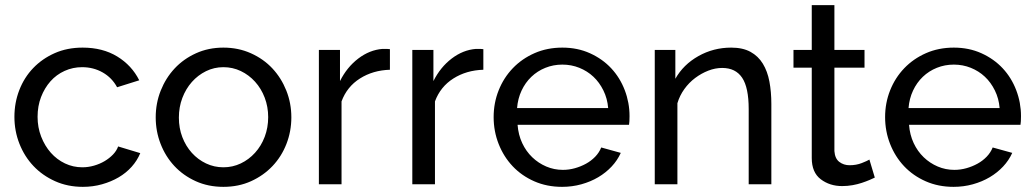

<svg xmlns="http://www.w3.org/2000/svg" viewBox="-20 -716 4014 746"><path d="M36 -262Q36 -317 55 -366Q74 -415 109 -451.5Q144 -488 192.5 -509.5Q241 -531 301 -531Q379 -531 435.5 -496.5Q492 -462 521 -404L435 -377Q415 -414 379 -434.5Q343 -455 299 -455Q263 -455 231 -440.5Q199 -426 176 -400Q153 -374 139.5 -339Q126 -304 126 -262Q126 -221 140 -185Q154 -149 177.5 -122.5Q201 -96 232.5 -81Q264 -66 300 -66Q323 -66 345.5 -72.5Q368 -79 386.5 -90Q405 -101 419 -115.5Q433 -130 439 -147L525 -121Q513 -92 491.5 -68Q470 -44 441 -27Q412 -10 376.5 0Q341 10 302 10Q243 10 194 -12Q145 -34 110 -71Q75 -108 55.5 -157.5Q36 -207 36 -262Z M848 10Q789 10 740.5 -12Q692 -34 657.5 -71Q623 -108 604 -157Q585 -206 585 -260Q585 -315 604.5 -364Q624 -413 658.5 -450Q693 -487 741.5 -509Q790 -531 848 -531Q906 -531 955 -509Q1004 -487 1038.5 -450Q1073 -413 1092.5 -364Q1112 -315 1112 -260Q1112 -206 1093 -157Q1074 -108 1039 -71Q1004 -34 955.5 -12Q907 10 848 10ZM675 -259Q675 -218 688.5 -183Q702 -148 725.5 -122Q749 -96 780.5 -81Q812 -66 848 -66Q884 -66 915.5 -81Q947 -96 971 -122.5Q995 -149 1008.5 -184.5Q1022 -220 1022 -261Q1022 -301 1008.5 -336.5Q995 -372 971 -398.5Q947 -425 915.5 -440Q884 -455 848 -455Q812 -455 780.5 -439.5Q749 -424 725.5 -397.5Q702 -371 688.5 -335.5Q675 -300 675 -259Z M1495 -445Q1429 -443 1378.5 -411Q1328 -379 1307 -322V0H1219V-522H1301V-401Q1328 -455 1372 -488.5Q1416 -522 1466 -526Q1476 -526 1483 -526Q1490 -526 1495 -525Z M1858 -445Q1792 -443 1741.5 -411Q1691 -379 1670 -322V0H1582V-522H1664V-401Q1691 -455 1735 -488.5Q1779 -522 1829 -526Q1839 -526 1846 -526Q1853 -526 1858 -525Z M2164 10Q2105 10 2056 -11.5Q2007 -33 1972 -70Q1937 -107 1917.5 -156.5Q1898 -206 1898 -261Q1898 -316 1917.5 -365Q1937 -414 1972.5 -451Q2008 -488 2057 -509.5Q2106 -531 2165 -531Q2224 -531 2272.5 -509Q2321 -487 2355 -450.5Q2389 -414 2407.5 -365.5Q2426 -317 2426 -265Q2426 -254 2425.5 -245Q2425 -236 2424 -231H1991Q1994 -192 2009 -160Q2024 -128 2048 -105Q2072 -82 2102.5 -69Q2133 -56 2167 -56Q2191 -56 2214 -62.5Q2237 -69 2257 -80Q2277 -91 2292.5 -107Q2308 -123 2316 -143L2392 -122Q2379 -93 2356.5 -69Q2334 -45 2304.5 -27.5Q2275 -10 2239 0Q2203 10 2164 10ZM2343 -296Q2340 -333 2324.5 -364.5Q2309 -396 2285.5 -418Q2262 -440 2231 -452.5Q2200 -465 2165 -465Q2130 -465 2099 -452.5Q2068 -440 2044.5 -417.5Q2021 -395 2006.5 -364Q1992 -333 1989 -296Z M2977 0H2889V-292Q2889 -376 2863.5 -414Q2838 -452 2786 -452Q2759 -452 2732 -441.5Q2705 -431 2681 -413Q2657 -395 2639 -370Q2621 -345 2612 -315V0H2524V-522H2604V-410Q2635 -465 2693.5 -498Q2752 -531 2821 -531Q2866 -531 2896 -514.5Q2926 -498 2944 -468.5Q2962 -439 2969.5 -399Q2977 -359 2977 -312Z M3379 -26Q3371 -22 3358 -16.5Q3345 -11 3328.5 -5.5Q3312 0 3292.5 3.5Q3273 7 3252 7Q3204 7 3169 -19.5Q3134 -46 3134 -102V-453H3063V-522H3134V-696H3222V-522H3339V-453H3222V-129Q3224 -100 3241 -87Q3258 -74 3281 -74Q3307 -74 3328.5 -82.5Q3350 -91 3358 -96Z M3685 10Q3626 10 3577 -11.5Q3528 -33 3493 -70Q3458 -107 3438.5 -156.5Q3419 -206 3419 -261Q3419 -316 3438.5 -365Q3458 -414 3493.5 -451Q3529 -488 3578 -509.5Q3627 -531 3686 -531Q3745 -531 3793.5 -509Q3842 -487 3876 -450.5Q3910 -414 3928.5 -365.5Q3947 -317 3947 -265Q3947 -254 3946.5 -245Q3946 -236 3945 -231H3512Q3515 -192 3530 -160Q3545 -128 3569 -105Q3593 -82 3623.5 -69Q3654 -56 3688 -56Q3712 -56 3735 -62.5Q3758 -69 3778 -80Q3798 -91 3813.5 -107Q3829 -123 3837 -143L3913 -122Q3900 -93 3877.5 -69Q3855 -45 3825.5 -27.5Q3796 -10 3760 0Q3724 10 3685 10ZM3864 -296Q3861 -333 3845.5 -364.5Q3830 -396 3806.5 -418Q3783 -440 3752 -452.5Q3721 -465 3686 -465Q3651 -465 3620 -452.5Q3589 -440 3565.5 -417.5Q3542 -395 3527.5 -364Q3513 -333 3510 -296Z"/></svg>

Font: Boldmen Medium
Style: Regular
Weight: 400
Designer: Matt McInerney, Pablo Impallari, Rodrigo Fuenzalida
Foundry: LIVING CONCEPT
Version: Version 1.000